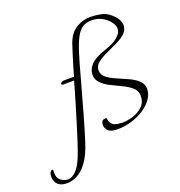

<svg xmlns="http://www.w3.org/2000/svg" viewBox="-293 -792 1055 1126"><g transform="rotate(-20 234.5 -229.0)"><path d="M-63 206Q-96 206 -113 194.5Q-130 183 -135.5 167.5Q-141 152 -141 140Q-141 121 -135 111.5Q-129 102 -122 102Q-116 102 -116 110Q-116 113 -116.5 116.5Q-117 120 -117 125Q-117 157 -95.5 172Q-74 187 -52 187Q-28 187 -3 162.5Q22 138 44 84Q57 52 73 2.5Q89 -47 106 -102.5Q123 -158 138.5 -209.5Q154 -261 164.5 -298Q175 -335 178 -346H113Q100 -346 100 -352Q100 -357 107 -362Q114 -367 121 -367H185Q188 -376 196 -404.5Q204 -433 215 -468Q226 -503 235.5 -533Q245 -563 251 -575Q271 -619 309.5 -641.5Q348 -664 395 -664Q427 -664 460.5 -657Q494 -650 519 -627Q542 -607 552 -588Q562 -569 562 -552Q562 -522 539 -501.5Q516 -481 481.5 -464.5Q447 -448 413 -432.5Q379 -417 356 -398Q333 -379 333 -353Q333 -325 356.5 -306.5Q380 -288 414.5 -273.5Q449 -259 483 -243.5Q517 -228 540.5 -207Q564 -186 564 -154Q564 -121 543 -91.5Q522 -62 487 -39Q452 -16 409 -3Q366 10 322 10Q277 10 262 -7.5Q247 -25 247 -43Q247 -50 251.5 -62.5Q256 -75 278 -75Q283 -75 283 -65.5Q283 -56 289 -46Q300 -28 318 -22.5Q336 -17 362 -17Q394 -17 429.5 -28.5Q465 -40 490 -64.5Q515 -89 515 -128Q515 -159 492.5 -179.5Q470 -200 436.5 -216Q403 -232 369.5 -248.5Q336 -265 313.5 -287Q291 -309 291 -342Q291 -373 317.5 -402Q344 -431 417 -455Q442 -463 466 -476Q490 -489 506 -507Q522 -525 522 -547Q522 -566 505 -588.5Q488 -611 459.5 -627Q431 -643 395 -643Q362 -643 338.5 -628.5Q315 -614 297 -580Q279 -546 261 -489Q243 -432 220 -346Q218 -338 209.5 -308Q201 -278 189 -235Q177 -192 164 -145Q151 -98 138 -55.5Q125 -13 116 16Q92 92 60.5 133.5Q29 175 -3.5 190.5Q-36 206 -63 206Z"/></g></svg>

Font: Bilbo
Style: Regular
Weight: 400
Designer: Robert E. Leuschke
Foundry: Robert E. Leuschke
Version: Version 1.100